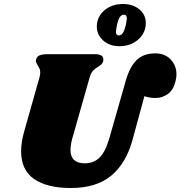

<svg xmlns="http://www.w3.org/2000/svg" viewBox="-20 -938 906 964"><path d="M760 -670Q808 -670 837 -639.5Q866 -609 866 -564Q866 -549 861 -529Q850 -485 822 -465.5Q794 -446 761 -446Q744 -446 730.5 -448.5Q717 -451 705 -455L646 -238Q614 -119 539 -56.5Q464 6 335 6Q217 6 151.5 -39Q86 -84 86 -179Q86 -225 102 -280L178 -549Q182 -562 182 -574Q182 -586 178.5 -593.5Q175 -601 169 -611Q160 -624 160 -632Q160 -636 162 -642Q166 -655 180 -660.5Q194 -666 221 -666H456Q499 -666 499 -640Q499 -634 498 -630Q495 -621 489.5 -615.5Q484 -610 473 -603Q457 -594 447 -583Q437 -572 430 -549L343 -243Q334 -209 334 -185Q334 -118 406 -118Q450 -118 479.5 -146.5Q509 -175 529 -244L611 -531Q630 -600 664.5 -635Q699 -670 760 -670ZM466 -803Q466 -853 503.5 -885.5Q541 -918 598 -918Q647 -918 679.5 -891Q712 -864 712 -823Q712 -773 674 -739.5Q636 -706 579 -706Q531 -706 499 -734Q467 -762 466 -803ZM613 -818Q617 -840 617 -845Q617 -864 602 -864Q589 -864 580.5 -850.5Q572 -837 566 -807Q562 -783 562 -779Q562 -760 576 -760Q589 -760 597.5 -773.5Q606 -787 613 -818Z"/></svg>

Font: Shrikhand
Style: Regular
Weight: 400
Italic angle: -14°
Designer: Jonny Pinhorn
Foundry: Jonny Pinhorn
Version: Version 1.001;PS 1.001;hotconv 1.0.88;makeotf.lib2.5.647800